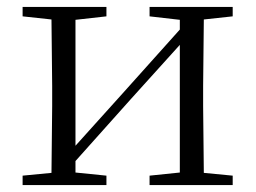

<svg xmlns="http://www.w3.org/2000/svg" viewBox="-20 -532 735 552"><path d="M410 -485 497 -475V-447L333 -264L197 -113V-475L286 -485V-512H45V-485L128 -476L130 -285V-227L128 -35L45 -27V0H286V-27L197 -36V-69L357 -248L497 -403V-36L410 -27V0H649V-27L566 -35L564 -227V-285L566 -476L649 -485V-512H410Z"/></svg>

Font: Noto Serif TC Light
Style: Regular
Weight: 300
Designer: Ryoko NISHIZUKA 西塚涼子 (kana & ideographs); Frank Grießhammer (Latin, Greek & Cyrillic); Wenlong ZHANG 张文龙 (bopomofo); San
Foundry: Adobe
Version: Version 2.001;hotconv 1.1.0;makeotfexe 2.6.0